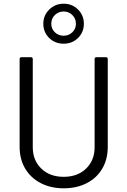

<svg xmlns="http://www.w3.org/2000/svg" viewBox="-20 -1009 688 1037"><path d="M324 8Q254 8 200 -20Q146 -48 116 -98.5Q86 -149 86 -216V-690Q86 -700 96 -700H147Q157 -700 157 -690V-214Q157 -143 203 -98.5Q249 -54 324 -54Q399 -54 445 -98.5Q491 -143 491 -214V-690Q491 -700 501 -700H552Q562 -700 562 -690V-216Q562 -149 532.5 -98.5Q503 -48 449 -20Q395 8 324 8ZM324 -773Q277 -773 245.5 -804Q214 -835 214 -881Q214 -926 246 -957.5Q278 -989 324 -989Q370 -989 401.5 -957.5Q433 -926 433 -881Q433 -835 401.5 -804Q370 -773 324 -773ZM324 -816Q351 -816 370.5 -834.5Q390 -853 390 -881Q390 -909 370.5 -928Q351 -947 324 -947Q296 -947 276.5 -928Q257 -909 257 -881Q257 -853 276.5 -834.5Q296 -816 324 -816Z"/></svg>

Font: LinhAnh
Style: Regular
Weight: 400
Designer: Jeremy Tribby
Foundry: Tribby Type
Version: Version 1.408